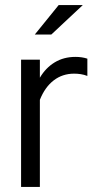

<svg xmlns="http://www.w3.org/2000/svg" viewBox="-20 -736 386 756"><path d="M63 0V-501H137V-430Q160 -469 195.5 -490.5Q231 -512 277 -512Q303 -512 324 -505V-437Q311 -442 298 -444Q285 -446 272 -446Q226 -446 191.5 -419.5Q157 -393 137 -343V0ZM117 -600 211 -716H306L182 -600Z"/></svg>

Font: Red Hat Display Variable
Style: Regular
Weight: 400
Designer: Pentagram, MCKL
Foundry: Pentagram, MCKL
Version: Version 1.021